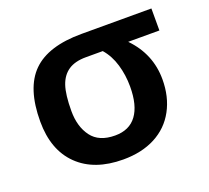

<svg xmlns="http://www.w3.org/2000/svg" viewBox="-96 -631 833 765"><g transform="rotate(-20 320.0 -248.5)"><path d="M615.2 -512.2V-418.9H482.9Q560.1 -339.8 560.1 -231.9Q560.1 -158.2 529.5 -101.8Q499 -45.4 441.4 -15.1Q383.8 15.1 305.2 15.1Q182.6 15.1 113.8 -52Q44.9 -119.1 44.9 -240.2Q44.9 -381.8 111.1 -447Q177.2 -512.2 318.8 -512.2ZM303.2 -418.9Q257.3 -418.9 229.2 -400.1Q201.2 -381.3 188.5 -344Q175.8 -306.6 175.8 -236.8Q175.8 -170.9 207.3 -128.4Q238.8 -85.9 307.1 -85.9Q367.7 -85.9 398.4 -127.7Q429.2 -169.4 429.2 -249Q429.2 -297.9 416 -342.5Q402.8 -387.2 375 -418.9Z"/></g></svg>

Font: Clear Sans
Style: Bold
Weight: 700
Foundry: Intel Corporation
Version: Version 1.00